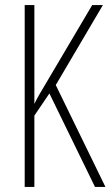

<svg xmlns="http://www.w3.org/2000/svg" viewBox="-20 -734 434 754"><path d="M394 0 199 -400 384 -714H342L170 -423C142 -376 123 -344 115 -326V-714H77V0H115V-280L174 -367L353 0Z"/></svg>

Font: Noto Sans Sinhala ExtraCondensed ExtraLight
Style: Regular
Weight: 200
Width: 2
Designer: Jelle Bosma - Monotype Design Team
Foundry: Monotype Imaging Inc.
Version: Version 2.006